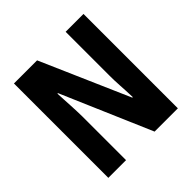

<svg xmlns="http://www.w3.org/2000/svg" viewBox="-184 -870 1027 1027"><g transform="rotate(-45 329.0 -357.0)"><path d="M592 0H416L196 -511H192Q193 -485 194.5 -461Q196 -437 197 -414.5Q198 -392 199 -371.5Q200 -351 200 -332V0H66V-714H241L460 -213H464Q463 -238 462 -261.5Q461 -285 459.5 -306Q458 -327 457.5 -347Q457 -367 457 -385V-714H592Z"/></g></svg>

Font: Noto Sans Display Condensed
Style: Bold
Weight: 700
Width: 3
Designer: Monotype Design Team
Foundry: Monotype Imaging Inc.
Version: Version 2.003